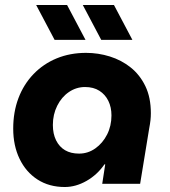

<svg xmlns="http://www.w3.org/2000/svg" viewBox="-20 -737 682 770"><path d="M240 13Q177 13 130.5 -17Q84 -47 58.5 -100Q33 -153 33 -221Q33 -288 54 -343.5Q75 -399 114.5 -440Q154 -481 207.5 -503Q261 -525 325 -525Q374 -525 420.5 -510.5Q467 -496 504 -466.5Q541 -437 563 -391.5Q585 -346 585 -283Q585 -269 583.5 -255Q582 -241 578 -220L542 0H390L402 -78H399Q370 -36 327 -11.5Q284 13 240 13ZM297 -121Q333 -121 362.5 -142Q392 -163 409.5 -197.5Q427 -232 427 -274Q427 -307 414.5 -332.5Q402 -358 378.5 -373Q355 -388 321 -388Q286 -388 256.5 -368Q227 -348 209.5 -313Q192 -278 192 -236Q192 -200 205 -174Q218 -148 241 -134.5Q264 -121 297 -121ZM386 -577 312 -717H437L511 -577ZM199 -577 125 -717H249L323 -577Z"/></svg>

Font: MuseoModerno
Style: Bold Italic
Weight: 700
Italic angle: -9°
Designer: Pablo Cosgaya, Héctor Gatti, Marcela Romero, and the Authors of The MuseoModerno Project.
Foundry: Omnibus-Type Team
Version: Version 1.003